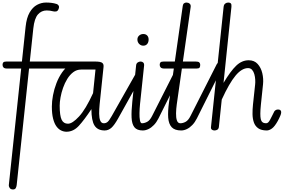

<svg xmlns="http://www.w3.org/2000/svg" viewBox="-39 -1024 2260 1507"><path d="M63 463Q45 463 37 451.2Q29 439.5 30.5 426.5L162 -814Q169.5 -884.5 193.5 -926Q217.5 -967.5 251.5 -985.8Q285.5 -1004 322.5 -1004Q344.5 -1004 365.2 -1001.5Q386 -999 406 -992.5Q414.5 -990 421 -980.5Q427.5 -971 421 -954Q414.5 -936 401 -934.2Q387.5 -932.5 379 -935Q366.5 -938.5 353.5 -940.2Q340.5 -942 327.5 -942Q286.5 -942 258.8 -910.8Q231 -879.5 222.5 -801L92 428Q90.5 441 84.8 452Q79 463 63 463ZM16.5 -486Q-3.5 -486 -11.2 -494.2Q-19 -502.5 -19 -515Q-19 -527 -13.2 -534Q-7.5 -541 11.5 -541H612Q632.5 -541 639.5 -533.8Q646.5 -526.5 646.5 -515Q646.5 -508.5 645.5 -503Q644.5 -497.5 641.2 -493.8Q638 -490 632 -488Q626 -486 616 -486Z M482.5 10Q461.5 10 441 0.2Q420.5 -9.5 404 -32Q387.5 -54.5 377.8 -92.8Q368 -131 368 -187.5Q368 -228.5 377 -276.5Q386 -324.5 404 -371.2Q422 -418 449 -456.5Q476 -495 511.8 -518Q547.5 -541 592.5 -541H707Q727.5 -541 743.2 -538.5Q759 -536 767.5 -526.5Q776 -517 773.5 -496.5L743 -205Q739 -165 739.2 -131.2Q739.5 -97.5 748 -77Q756.5 -56.5 776 -56.5Q787.5 -56.5 793.5 -47Q799.5 -37.5 800 -26.5Q801 -16.5 796.5 -8.2Q792 0 782.5 0Q727.5 0 703 -38.5Q678.5 -77 678.5 -167.5Q622.5 -83 579.8 -36.5Q537 10 482.5 10ZM494.5 -53Q529 -53 581.2 -109.5Q633.5 -166 691.5 -293L710.5 -478H597.5Q563.5 -478 536.5 -457.8Q509.5 -437.5 489.2 -404.8Q469 -372 455.8 -334Q442.5 -296 436 -259.2Q429.5 -222.5 429.5 -195Q429.5 -116.5 444.5 -84.8Q459.5 -53 494.5 -53ZM776 -56.5Q793 -56.5 805.8 -67.5Q818.5 -78.5 838.5 -114L1035 -461Q1042 -473 1044.5 -473Q1049.5 -473.5 1055.5 -460.5Q1061.5 -447.5 1060.5 -425Q1060 -406.5 1056.8 -399Q1053.5 -391.5 1051 -386.5L888.5 -95Q859 -42 835.5 -21Q812 0 782.5 0Q769 0 762.5 -8.8Q756 -17.5 755.5 -28.5Q755 -39 760.5 -47.8Q766 -56.5 776 -56.5Z M1081.5 0Q1036 0 1016 -25.2Q996 -50.5 993.8 -101Q991.5 -151.5 999.5 -226.5L1029.5 -512Q1031 -526 1041.5 -533.5Q1052 -541 1064.5 -541Q1077.5 -541 1085.5 -533Q1093.5 -525 1092 -509L1060 -206.5Q1056.5 -171.5 1055.8 -137Q1055 -102.5 1059.5 -79.5Q1064 -56.5 1075 -56.5ZM1039.5 -714Q1039.5 -733 1053.2 -745Q1067 -757 1085.5 -757Q1105.5 -757 1116.5 -745Q1127.5 -733 1127.5 -714Q1127.5 -692.5 1116.5 -679Q1105.5 -665.5 1085.5 -665.5Q1067 -665.5 1053.2 -679.2Q1039.5 -693 1039.5 -714ZM1075 -56.5Q1095 -56.5 1116.2 -67.8Q1137.5 -79 1155 -114L1359 -516.5Q1364.5 -528.5 1368.5 -528.5Q1374 -529 1375.2 -511Q1376.5 -493 1374 -469Q1372 -452 1368.8 -434Q1365.5 -416 1358.5 -402.5L1205 -95Q1189.5 -64 1169 -42.8Q1148.5 -21.5 1126 -10.8Q1103.5 0 1081.5 0Q1062 0 1052.5 -9.5Q1043 -19 1043 -30Q1043.5 -40 1051.5 -48.2Q1059.5 -56.5 1075 -56.5Z M1424.5 -1004Q1439 -1004 1449.5 -995.2Q1460 -986.5 1457.5 -969L1348.5 -205Q1343.5 -169.5 1342.8 -135.2Q1342 -101 1349.5 -78.8Q1357 -56.5 1376.5 -56.5L1383 0Q1333 0 1309 -25.2Q1285 -50.5 1281.2 -100.5Q1277.5 -150.5 1288 -224L1395.5 -978Q1397.5 -992 1405.5 -998Q1413.5 -1004 1424.5 -1004ZM1376.5 -56.5Q1396.5 -56.5 1417.8 -67.8Q1439 -79 1456.5 -114L1660.5 -516.5Q1666 -528.5 1670 -528.5Q1675.5 -529 1676.8 -511Q1678 -493 1675.5 -469Q1673.5 -452 1670.2 -434Q1667 -416 1660 -402.5L1506.5 -95Q1491 -64 1470.5 -42.8Q1450 -21.5 1427.5 -10.8Q1405 0 1383 0Q1363.5 0 1354 -9.5Q1344.5 -19 1344.5 -30Q1345 -40 1353 -48.2Q1361 -56.5 1376.5 -56.5ZM1251.5 -486Q1230.5 -486 1222.5 -494.2Q1214.5 -502.5 1214.5 -515Q1214.5 -527 1220.2 -534Q1226 -541 1246 -541H1498Q1518.5 -541 1525.5 -533.8Q1532.5 -526.5 1532.5 -515Q1532.5 -501 1527.5 -493.5Q1522.5 -486 1503.5 -486Z M1644.5 0Q1631.5 0 1623.5 -6.8Q1615.5 -13.5 1617 -26.5L1716 -969Q1718 -988 1728.8 -996Q1739.5 -1004 1752.5 -1004Q1766.5 -1004 1773 -996.8Q1779.5 -989.5 1777.5 -970.5L1715.5 -373.5Q1770.5 -466 1815 -508.5Q1859.5 -551 1913 -551Q1957 -551 1983.2 -522Q2009.5 -493 2019.8 -449.5Q2030 -406 2025.5 -362.5L2008.5 -200Q2000.5 -121 2007.8 -88.8Q2015 -56.5 2049 -56.5Q2063.5 -56.5 2070.8 -47.8Q2078 -39 2078.5 -28.5Q2079 -17.5 2073 -8.8Q2067 0 2055.5 0Q2012 0 1987.8 -17.2Q1963.5 -34.5 1953.5 -63.5Q1943.5 -92.5 1943 -128.5Q1942.5 -164.5 1946.5 -202L1963.5 -360.5Q1965.5 -377 1964.2 -399Q1963 -421 1957.2 -441.8Q1951.5 -462.5 1939.5 -476Q1927.5 -489.5 1908 -489.5Q1859 -489.5 1809.8 -430.5Q1760.5 -371.5 1701.5 -242.5L1679 -28.5Q1677.5 -13 1667.5 -6.5Q1657.5 0 1644.5 0ZM2049 -56.5Q2059 -56.5 2066.2 -63.5Q2073.5 -70.5 2080.5 -83.5Q2087.5 -96.5 2096 -113.5L2114 -149.5Q2116.5 -154 2124 -159.2Q2131.5 -164.5 2143 -164.5Q2163 -164.5 2167 -150.5Q2170.5 -138 2161.5 -116.5Q2152.5 -95 2141 -74Q2117 -31 2095.5 -15.5Q2074 0 2055.5 0Q2037.5 0 2028.8 -9.8Q2020 -19.5 2020.5 -30.5Q2020.5 -40.5 2027.8 -48.5Q2035 -56.5 2049 -56.5Z"/></svg>

Font: Edu NSW ACT Cursive
Style: Regular
Weight: 400
Designer: Tina and Corey Anderson, Eben Sorkin, Mirko Velimirovic
Foundry: Sorkin Type Co.
Version: Version 2.000